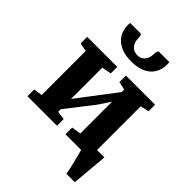

<svg xmlns="http://www.w3.org/2000/svg" viewBox="-278 -953 1265 1265"><g transform="rotate(45 354.5 -320.0)"><path d="M578.5 180Q576.5 164.5 570.8 138.8Q565 113 558 85Q551 57 545 33.8Q539 10.5 536 0L499.5 -73.5H679Q678 -59.5 675.8 -33.8Q673.5 -8 670.8 23.5Q668 55 665.2 86Q662.5 117 660.2 142.2Q658 167.5 657 180ZM36 0V-62.5L96.5 -72V-482L37.5 -494V-555H317.5V-494L251.5 -482V-190L307 -263.5L455.5 -458.5V-482L398.5 -494V-555H670V-494L610.5 -481V-72L673 -62.5V0H390V-62.5L455.5 -72V-368.5L400.5 -286L251.5 -94.5V-70L311 -62.5V0ZM267 -820Q277.5 -820 280 -805.8Q282.5 -791.5 282.5 -778.5Q282.5 -762 290.5 -744.2Q298.5 -726.5 315 -714.5Q331.5 -702.5 357 -702.5Q381.5 -702.5 397 -714.5Q412.5 -726.5 420.2 -744.2Q428 -762 428 -778.5Q428 -791.5 431 -805.8Q434 -820 444.5 -820H538Q539 -816 539 -808.5Q539 -801 539 -797Q539 -753.5 519.2 -719Q499.5 -684.5 459 -664.8Q418.5 -645 356 -645Q296 -645 255 -664.8Q214 -684.5 193 -719Q172 -753.5 172 -797Q172 -803 172.5 -808.8Q173 -814.5 173 -820Z"/></g></svg>

Font: Merriweather 20pt ExtraBold
Style: Regular
Weight: 800
Version: Version 2.100